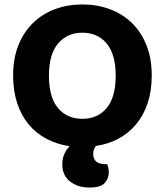

<svg xmlns="http://www.w3.org/2000/svg" viewBox="-20 -644 740 863"><path d="M662 -304Q662 -235 643.5 -180Q625 -125 591.5 -85Q558 -45 512 -20.5Q466 4 411 12Q399 27 399 48Q399 94 455 94H462Q465 102 467 111.5Q469 121 469 132Q469 158 450.5 178.5Q432 199 383 199Q329 199 294.5 171.5Q260 144 260 95Q260 68 269.5 47.5Q279 27 293 13Q237 5 190 -19.5Q143 -44 109.5 -84Q76 -124 57.5 -179.5Q39 -235 39 -304Q39 -382 63 -441.5Q87 -501 129 -541.5Q171 -582 227.5 -603Q284 -624 350 -624Q416 -624 473 -603Q530 -582 572 -541.5Q614 -501 638 -441.5Q662 -382 662 -304ZM500 -304Q500 -400 459.5 -448.5Q419 -497 350 -497Q282 -497 241 -448.5Q200 -400 200 -304Q200 -207 240.5 -158.5Q281 -110 350 -110Q419 -110 459.5 -158.5Q500 -207 500 -304Z"/></svg>

Font: Baloo Thambi 2
Style: Bold
Weight: 700
Designer: Aadarsh Rajan and Ek Type
Foundry: Ek Type
Version: Version 1.640;hotconv 1.0.111;makeotfexe 2.5.65597; ttfautoh